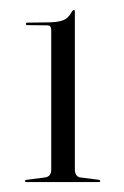

<svg xmlns="http://www.w3.org/2000/svg" viewBox="-20 -731 250 386"><path d="M35 -680.5 76 -680Q79 -680 81 -677.8Q83 -675.5 83 -670.5V-390Q83 -383 80 -379.2Q77 -375.5 72 -374.5L33.5 -369.5Q30 -368.5 30 -367.5Q30 -365 33.5 -365H179Q181.5 -365 181.5 -367.5Q181.5 -368.5 179 -369.5L140 -374.5Q136 -375.5 133.2 -379.5Q130.5 -383.5 130.5 -390V-707Q130.5 -711 128.5 -711Q127.5 -711 126.5 -710Q125.5 -709 124.5 -707.5Q117.5 -694 106.2 -690Q95 -686 75 -686L35 -685.5Q34 -685.5 33 -684.8Q32 -684 32 -683Q32 -682 32.8 -681.2Q33.5 -680.5 35 -680.5Z"/></svg>

Font: Fraunces 120pt Light
Style: Regular
Weight: 300
Version: Version 1.000;[b76b70a41]